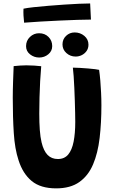

<svg xmlns="http://www.w3.org/2000/svg" viewBox="-20 -1046 646 1083"><path d="M297 16.5Q209 16.5 158.8 -25Q108.5 -66.5 84.5 -142.5Q63.5 -206 57.8 -294.8Q52 -383.5 52 -494.5Q52 -516 52.5 -539.5Q53 -563 53.8 -587Q54.5 -611 55.5 -633Q56.5 -655 57 -673Q75 -675 93.2 -676.2Q111.5 -677.5 128.5 -677.5Q151 -677.5 173.2 -676Q195.5 -674.5 212.5 -672.5Q209 -634 206.5 -588.2Q204 -542.5 202.8 -495.8Q201.5 -449 201.5 -405.5Q201.5 -353.5 204.5 -313Q207.5 -272.5 214.5 -243Q226 -195 248.5 -172Q271 -149 306.5 -149Q343.5 -149 364.8 -174.5Q386 -200 395.2 -247Q404.5 -294 404.5 -358.5Q404.5 -379 403.8 -410.5Q403 -442 402 -478.2Q401 -514.5 399.2 -550.5Q397.5 -586.5 395.5 -616.2Q393.5 -646 391 -664.5Q408.5 -664.5 431.5 -663Q454.5 -661.5 477 -659.8Q499.5 -658 516.5 -655.8Q533.5 -653.5 539 -652Q543 -624.5 545.8 -591.5Q548.5 -558.5 550.2 -523Q552 -487.5 552 -452.5Q552 -353 542 -267.8Q532 -182.5 505 -118.8Q478 -55 427.5 -19.2Q377 16.5 297 16.5ZM201 -721.5Q172.5 -721.5 149.8 -739.2Q127 -757 127 -785.5Q127 -816.5 148.8 -837.5Q170.5 -858.5 200.5 -858.5Q233 -858.5 253.8 -837.5Q274.5 -816.5 274.5 -786Q274.5 -758 252.5 -739.8Q230.5 -721.5 201 -721.5ZM406.5 -727Q376.5 -727 354.5 -746.8Q332.5 -766.5 332.5 -795.5Q332.5 -824.5 352.8 -843.8Q373 -863 401 -863Q432.5 -863 455.8 -843.5Q479 -824 479 -794Q479 -773.5 468.5 -758.5Q458 -743.5 441.5 -735.2Q425 -727 406.5 -727ZM493 -935.5Q463.5 -935.5 417 -934Q370.5 -932.5 316.8 -930Q263 -927.5 210.2 -924.5Q157.5 -921.5 116 -918Q113.5 -938.5 112.5 -958.5Q111.5 -978.5 112.5 -997Q133.5 -1001.5 170.2 -1005.5Q207 -1009.5 251.8 -1013.2Q296.5 -1017 341.8 -1020Q387 -1023 425.8 -1024.8Q464.5 -1026.5 488.5 -1026.5Z"/></svg>

Font: Grandstander Thin SemiBold
Style: Regular
Weight: 600
Version: Version 1.200